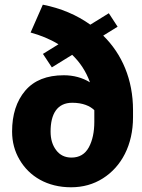

<svg xmlns="http://www.w3.org/2000/svg" viewBox="-20 -791 609 821"><path d="M110.8 -651.9C151.9 -640.6 192.9 -624.5 230 -601.6L163.6 -560.5L201.7 -502.9L288.6 -556.6C321.3 -525.4 347.7 -486.3 364.7 -439C332 -459 294.4 -469.2 252.9 -469.2C180.2 -469.2 125.5 -447.3 87.9 -403.3C50.3 -358.9 31.7 -300.8 31.7 -228.5C31.7 -184.1 42.5 -144 63.5 -108.4C105.5 -36.1 182.6 9.8 283.7 9.8C334.5 9.8 379.9 -2.9 419.9 -28.3C499.5 -78.6 548.8 -170.9 548.8 -289.6V-320.3C548.8 -451.2 501.5 -560.1 421.4 -638.7L482.9 -676.8L445.3 -734.4L366.2 -685.5C308.1 -727.1 240.2 -755.9 163.1 -771ZM196.3 -228.5C196.3 -304.7 225.1 -351.6 289.1 -351.6C334.5 -351.6 365.7 -337.4 383.3 -319.8V-270C383.3 -226.6 375.5 -189.9 359.9 -161.1C343.8 -131.8 319.3 -117.2 285.6 -117.2C257.8 -117.2 235.8 -127.9 220.2 -148.9C204.1 -169.9 196.3 -196.3 196.3 -228.5Z"/></svg>

Font: Vazirmatn Black
Style: Regular
Weight: 900
Designer: Saber Rastikerdar
Foundry: Saber Rastikerdar
Version: Version 33.003